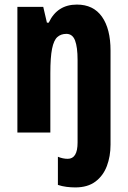

<svg xmlns="http://www.w3.org/2000/svg" viewBox="-20 -672 558 839"><path d="M309 147Q290 147 270.5 144.5Q251 142 233 136V13Q255 22 276 22Q319 22 319 -49V-410Q319 -466 308 -495Q297 -524 270 -524Q246 -524 230.5 -510Q215 -496 207.5 -459Q200 -422 200 -352V-93H56V-642H169L185 -573H193Q230 -652 316 -652Q388 -652 425.5 -599Q463 -546 463 -451V-40Q463 11 447 53.5Q431 96 397 121.5Q363 147 309 147Z"/></svg>

Font: Noto Sans Kannada UI ExtraCondensed ExtraBold
Style: Regular
Weight: 800
Width: 2
Designer: Jelle Bosma - Monotype Design Team
Foundry: Monotype Imaging Inc.
Version: Version 2.005; ttfautohint (v1.8.4.7-5d5b)